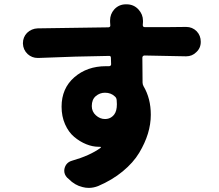

<svg xmlns="http://www.w3.org/2000/svg" viewBox="-20 -831 1040 912"><path d="M416 -327.1Q416 -300.8 435.5 -283.2Q455.1 -265.6 478.5 -265.6Q505.9 -265.6 522.5 -287.1Q535.2 -303.7 535.2 -335.9Q535.2 -344.7 534.2 -355.5Q533.2 -366.2 526.4 -372.1Q507.8 -390.6 478.5 -390.6Q454.1 -390.6 435.1 -374.5Q416 -358.4 416 -327.1ZM864.3 -703.1Q893.6 -703.1 914.1 -682.6Q933.6 -662.1 933.6 -632.8Q933.6 -632.8 933.6 -631.8Q933.6 -602.5 912.1 -583Q892.6 -563.5 864.3 -563.5Q863.3 -563.5 862.3 -563.5Q784.2 -565.4 666 -567.4Q662.1 -567.4 659.2 -564.5Q656.2 -561.5 656.2 -557.6Q657.2 -513.7 657.2 -438.5Q657.2 -429.7 662.1 -420.9Q696.3 -363.3 696.3 -286.1Q696.3 -241.2 682.6 -196.3Q668.9 -151.4 641.1 -105Q613.3 -58.6 563 -17.1Q512.7 24.4 446.3 52.7Q423.8 61.5 401.4 61.5Q386.7 61.5 372.1 57.6Q335 48.8 306.6 19.5L298.8 12.7Q285.2 -2 285.2 -19.5Q285.2 -26.4 287.1 -33.2Q294.9 -59.6 321.3 -67.4Q407.2 -91.8 458 -128.9Q460 -129.9 459 -131.8Q458 -133.8 456.1 -133.8Q453.1 -133.8 448.2 -133.8Q419.9 -133.8 389.6 -146Q359.4 -158.2 332.5 -180.7Q305.7 -203.1 289.1 -240.7Q272.5 -278.3 272.5 -324.2Q272.5 -411.1 333 -463.9Q393.6 -516.6 483.4 -516.6Q493.2 -516.6 498 -516.6Q502 -516.6 504.9 -519Q507.8 -521.5 507.8 -525.4L506.8 -556.6Q506.8 -566.4 497.1 -565.4Q345.7 -563.5 163.1 -555.7Q161.1 -555.7 159.2 -555.7Q131.8 -555.7 111.3 -574.2Q89.8 -594.7 88.9 -624Q88.9 -625 88.9 -626Q88.9 -654.3 108.4 -674.8Q129.9 -695.3 159.2 -696.3Q203.1 -696.3 495.1 -701.2Q499 -701.2 502 -704.1Q504.9 -707 503.9 -710.9V-711.9Q503.9 -719.7 502.9 -726.6Q502.9 -730.5 502.9 -734.4Q502.9 -763.7 522.5 -786.1Q544.9 -810.5 578.1 -810.5H581.1Q615.2 -810.5 637.7 -786.1Q659.2 -762.7 659.2 -732.4Q659.2 -729.5 659.2 -726.6Q658.2 -717.8 658.2 -712.9V-711.9Q658.2 -702.1 668 -702.1Q702.1 -702.1 772.5 -702.1Q855.5 -703.1 864.3 -703.1Z"/></svg>

Font: Gen Jyuu GothicX Heavy
Style: Bold
Weight: 900
Designer: [Source Han Sans]
Ryoko NISHIZUKA  (kana & ideographs); Paul D. Hunt (Latin, Greek & Cyrillic); Wenlong ZHANG  (bopomofo
Version: Version 1.002.20150607